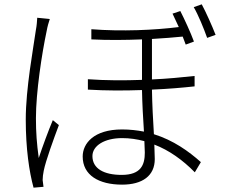

<svg xmlns="http://www.w3.org/2000/svg" viewBox="-20 -823 1040 887"><path d="M210 -735 152 -741C151 -725 150 -706 146 -686C134 -600 99 -415 99 -271C99 -136 115 -29 135 44L181 40C180 32 178 19 177 9C177 -3 179 -20 182 -34C191 -80 229 -184 252 -245L224 -268C205 -223 176 -145 159 -93C150 -159 146 -211 146 -277C146 -396 173 -574 196 -682C199 -700 205 -720 210 -735ZM912 -803 875 -790C896 -754 921 -693 937 -648L976 -662C960 -703 931 -768 912 -803ZM647 -171 649 -118C649 -61 631 -15 542 -15C460 -15 407 -44 407 -102C407 -150 463 -185 544 -185C579 -185 613 -180 647 -171ZM813 -772 777 -760 806 -698C695 -684 542 -677 402 -688V-641C479 -637 560 -638 636 -641V-454C555 -451 469 -451 386 -457V-409C468 -404 554 -404 636 -407C637 -347 641 -274 645 -215C613 -221 580 -225 544 -225C413 -225 362 -160 362 -100C362 -14 436 30 544 30C638 30 695 -11 695 -88L693 -155C761 -129 824 -84 880 -27L908 -74C852 -124 781 -175 691 -203C687 -267 683 -342 682 -409C756 -412 824 -418 879 -424V-472C821 -466 754 -459 682 -456V-643C735 -646 783 -650 824 -654L838 -617L876 -631C861 -672 831 -737 813 -772Z"/></svg>

Font: Noto Sans SC Light
Style: Regular
Weight: 300
Designer: Ryoko NISHIZUKA 西塚涼子 (kana, bopomofo & ideographs); Paul D. Hunt (Latin, Greek & Cyrillic); Sandoll Communications 산돌커뮤니
Foundry: Adobe
Version: Version 2.004;hotconv 1.0.118;makeotfexe 2.5.65603